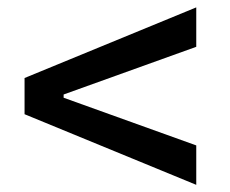

<svg xmlns="http://www.w3.org/2000/svg" viewBox="-20 -608 626 523"><path d="M514.6 -104.5V-211.9L153.3 -341.8V-350.6L514.6 -480.5V-587.9L46.9 -395.5V-296.9Z"/></svg>

Font: Cascadia Code PL
Style: Regular
Weight: 400
Monospace: yes
Designer: Aaron Bell
Foundry: Saja Typeworks
Version: Version 2404.023